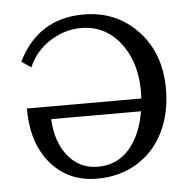

<svg xmlns="http://www.w3.org/2000/svg" viewBox="-44 -559 624 619"><g transform="rotate(-5 268.0 -249.5)"><path d="M35.2 -380.9Q101.6 -515.1 248 -515.1Q353.5 -515.1 422.9 -441.9Q492.2 -368.7 492.2 -252.9Q492.2 -175.3 462.4 -114.3Q432.6 -53.2 376.5 -18.6Q320.3 16.1 246.1 16.1Q154.3 16.1 97.2 -49.8Q40 -115.7 40 -229H410.2Q411.1 -236.8 411.1 -252.9Q411.1 -347.7 362.5 -409.9Q314 -472.2 235.8 -472.2Q183.6 -472.2 136 -442.1Q88.4 -412.1 65.9 -359.9ZM115.2 -188Q118.2 -114.3 155.5 -68.1Q192.9 -22 252.9 -22Q314 -22 353.5 -66.9Q393.1 -111.8 405.8 -188Z"/></g></svg>

Font: LT Superior Serif
Style: Regular
Weight: 400
Designer: Daniel Lyons
Foundry: LyonsType
Version: Version 2.120;FEAKit 1.0